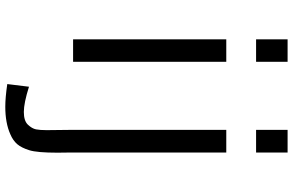

<svg xmlns="http://www.w3.org/2000/svg" viewBox="-206 -624 1081 708"><g transform="rotate(90 334.0 -270.5)"><path d="M125.5 -791H208.5V-674.8H125.5ZM125.5 -564.9H208.5V0H125.5ZM459.5 -791H543V-674.8H459.5ZM460.4 97.7 459.5 17.1V-564.9H543V17.1L543.5 58.1Q543.5 132.8 534.4 161.6Q525.4 190.4 512 206.1Q498.5 221.7 475.6 231.4Q434.1 250 374 250Q340.8 250 290.5 242.7L300.3 162.6Q360.4 181.6 393.3 181.6Q426.3 181.6 440.4 166.5Q454.6 151.4 457.5 136.7Q460.4 122.1 460.4 97.7Z"/></g></svg>

Font: Duru Sans
Style: Regular
Weight: 400
Designer: Onur Yazõcõgil
Foundry: Onur Yazõcõgil
Version: Version 1.002